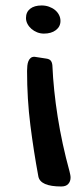

<svg xmlns="http://www.w3.org/2000/svg" viewBox="-20 -385 294 696"><path d="M231.9 235.8Q233.4 242.7 234.6 248Q235.8 253.4 235.8 258.8Q235.8 272.5 227.5 281.7Q219.2 291 202.1 291Q126.5 291 119.1 254.9Q102.1 163.6 90.1 68.8Q78.1 -25.9 78.1 -127.9Q78.1 -137.7 79.1 -147Q80.1 -156.2 83 -163.3Q85.9 -170.4 91.1 -174.8Q96.2 -179.2 105 -179.2L146 -172.9Q158.7 -171.4 163.8 -165.3Q168.9 -159.2 169.9 -147.9Q173.8 -58.6 189.2 38.8Q204.6 136.2 231.9 235.8ZM130.9 -365.2Q145 -365.2 157.5 -360.8Q169.9 -356.4 179.2 -348.9Q188.5 -341.3 193.8 -331.1Q199.2 -320.8 199.2 -309.1Q199.2 -288.6 182.6 -275.9Q166 -263.2 139.2 -263.2Q126.5 -263.2 114.7 -267.8Q103 -272.5 94 -280.3Q85 -288.1 79.6 -298.3Q74.2 -308.6 74.2 -319.8Q74.2 -341.3 89.4 -353.3Q104.5 -365.2 130.9 -365.2Z"/></svg>

Font: Gochi Hand
Style: Regular
Weight: 400
Designer: Juan Pablo del Peral
Foundry: Juan Pablo del Peral
Version: Version 1.001